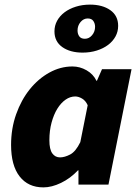

<svg xmlns="http://www.w3.org/2000/svg" viewBox="-20 -800 598 832"><path d="M338 -572Q284 -572 250 -596Q216 -620 216 -664Q216 -689 227.5 -710Q239 -731 259.5 -746.5Q280 -762 308.5 -771Q337 -780 370 -780Q424 -780 458 -756Q492 -732 492 -688Q492 -663 480.5 -642Q469 -621 448.5 -605.5Q428 -590 399.5 -581Q371 -572 338 -572ZM348 -632Q366 -632 379 -647.5Q392 -663 392 -684Q392 -698 384.5 -709Q377 -720 360 -720Q342 -720 329 -704.5Q316 -689 316 -668Q316 -653 323.5 -642.5Q331 -632 348 -632ZM168 12Q102 12 65 -35.5Q28 -83 28 -172Q28 -243 50 -305Q72 -367 109 -413Q146 -459 194 -485.5Q242 -512 294 -512Q326 -512 355 -495.5Q384 -479 398 -450H400L422 -500H550L450 0H320V-62H318Q285 -27 244.5 -7.5Q204 12 168 12ZM240 -118Q260 -118 284 -130.5Q308 -143 328 -184L360 -344Q351 -364 335.5 -373Q320 -382 306 -382Q284 -382 264 -368Q244 -354 228.5 -329Q213 -304 203.5 -269Q194 -234 194 -192Q194 -153 206.5 -135.5Q219 -118 240 -118Z"/></svg>

Font: TypoPRO Source Sans Pro
Style: Italic
Weight: 900
Italic angle: -11°
Designer: Paul D. Hunt
Foundry: Adobe Systems Incorporated
Version: Version 1.075;PS 2.000;hotconv 1.0.86;makeotf.lib2.5.63406